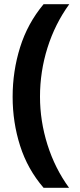

<svg xmlns="http://www.w3.org/2000/svg" viewBox="-20 -734 379 912"><path d="M40 -274Q40 -396 75.5 -509.5Q111 -623 187 -714H309Q241 -620 205.5 -507Q170 -394 170 -275Q170 -159 205.5 -46.5Q241 66 308 158H187Q111 70 75.5 -41.5Q40 -153 40 -274Z"/></svg>

Font: Noto Sans Hanifi Rohingya
Style: Regular
Weight: 400
Designer: Monotype Design Team and DaltonMaag
Foundry: Google LLC
Version: Version 2.101